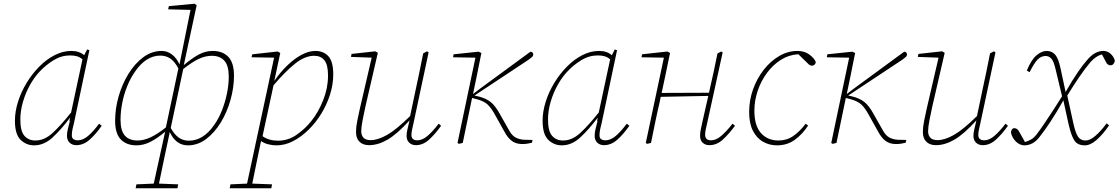

<svg xmlns="http://www.w3.org/2000/svg" viewBox="-20 -766 5995 1029"><path d="M89 -125Q89 -63 111 -38Q133 -13 170 -13Q218 -13 262 -53.5Q306 -94 361 -163L422 -448Q408 -460 392 -464.5Q376 -469 356 -469Q309 -469 267.5 -443.5Q226 -418 194 -384Q165 -354 141 -311Q117 -268 103 -220Q89 -172 89 -125ZM389 12Q367 12 353 -1.5Q339 -15 339 -38Q339 -55 343 -71.5Q347 -88 354 -116L352 -119L356 -136Q308 -72 262 -29.5Q216 13 163 13Q121 13 90.5 -16.5Q60 -46 60 -119Q60 -168 76.5 -220.5Q93 -273 122.5 -321.5Q152 -370 190.5 -409Q229 -448 273 -470.5Q317 -493 363 -493Q405 -493 431 -470L447 -501L459 -497L377 -109Q373 -93 369 -75.5Q365 -58 365 -41Q365 -26 374 -20Q383 -14 397 -14Q424 -14 451.5 -37Q479 -60 511 -103L525 -92Q493 -46 460 -17Q427 12 389 12Z M626 -124Q626 -66 649 -39.5Q672 -13 717 -13Q750 -13 786 -29.5Q822 -46 869 -83L936 -399Q916 -437 892.5 -452.5Q869 -468 839 -468Q801 -468 767 -446.5Q733 -425 705 -384Q680 -349 662 -304.5Q644 -260 635 -213.5Q626 -167 626 -124ZM711 13Q659 13 628 -18Q597 -49 597 -119Q597 -183 615.5 -248.5Q634 -314 668 -369.5Q702 -425 747.5 -459Q793 -493 847 -493Q876 -493 901 -474.5Q926 -456 942 -421L1001 -713L881 -716L885 -733L1022 -746L1034 -738L965 -417Q1006 -452 1043 -472.5Q1080 -493 1120 -493Q1173 -493 1203.5 -461.5Q1234 -430 1234 -360Q1234 -297 1215.5 -231Q1197 -165 1163.5 -110Q1130 -55 1085 -21Q1040 13 987 13Q923 13 890 -58Q874 17 863 68.5Q852 120 845 155.5Q838 191 832 218L935 222L931 243H707L711 222L804 218L865 -60Q825 -26 787.5 -6.5Q750 13 711 13ZM1115 -467Q1081 -467 1045.5 -450.5Q1010 -434 962 -396L895 -80Q916 -43 939.5 -27.5Q963 -12 992 -12Q1069 -12 1127 -95Q1152 -130 1169.5 -174.5Q1187 -219 1196.5 -266Q1206 -313 1206 -355Q1206 -414 1182.5 -440.5Q1159 -467 1115 -467Z M1664 -467Q1614 -467 1561.5 -425Q1509 -383 1446 -309L1387 -36Q1421 -12 1470 -12Q1524 -12 1569.5 -43.5Q1615 -75 1649 -118Q1686 -164 1712 -229Q1738 -294 1738 -361Q1738 -419 1718.5 -443Q1699 -467 1664 -467ZM1462 13Q1440 13 1418 7.5Q1396 2 1379 -10Q1364 61 1353 115Q1342 169 1332 218L1438 222L1434 243H1211L1215 222L1304 218L1449 -457L1328 -459L1332 -475L1468 -490L1482 -482L1450 -332Q1482 -379 1520 -415.5Q1558 -452 1596.5 -472.5Q1635 -493 1670 -493Q1714 -493 1740 -464.5Q1766 -436 1766 -367Q1766 -314 1749 -260Q1732 -206 1702 -157Q1672 -108 1633 -70Q1594 -32 1550.5 -9.5Q1507 13 1462 13Z M1958 12Q1926 12 1907 -6Q1888 -24 1888 -59Q1888 -85 1894.5 -117Q1901 -149 1908 -181L1972 -457L1861 -461L1864 -477L1991 -491L2005 -483L1938 -193Q1931 -162 1923.5 -123Q1916 -84 1916 -63Q1916 -41 1928 -28Q1940 -15 1967 -15Q2005 -15 2054.5 -43Q2104 -71 2178 -144L2206 -277Q2217 -327 2227.5 -378Q2238 -429 2248 -480L2269 -491L2277 -485L2196 -105Q2193 -90 2189 -73.5Q2185 -57 2185 -43Q2185 -14 2217 -14Q2243 -14 2270.5 -37Q2298 -60 2331 -103L2344 -92Q2312 -47 2279.5 -17.5Q2247 12 2209 12Q2187 12 2173 -1.5Q2159 -15 2159 -37Q2159 -54 2163.5 -72Q2168 -90 2175 -121Q2108 -47 2057 -17.5Q2006 12 1958 12Z M2439 5 2432 0 2528 -457 2408 -459 2411 -475 2545 -489 2560 -482 2533 -348 2515 -262 2553 -291 2823 -489Q2838 -487 2838 -474Q2838 -467 2833 -462Q2828 -457 2813 -446L2523 -254L2545 -249Q2585 -239 2610 -219Q2635 -199 2660 -153L2711 -63Q2725 -39 2743.5 -29Q2762 -19 2788 -17L2834 -16L2831 -1Q2804 6 2779 6Q2746 6 2723.5 -10.5Q2701 -27 2683 -61L2635 -147Q2613 -188 2592.5 -206.5Q2572 -225 2533 -235L2510 -241L2503 -207Q2492 -155 2481.5 -103.5Q2471 -52 2460 0Z M2917 -125Q2917 -63 2939 -38Q2961 -13 2998 -13Q3046 -13 3090 -53.5Q3134 -94 3189 -163L3250 -448Q3236 -460 3220 -464.5Q3204 -469 3184 -469Q3137 -469 3095.5 -443.5Q3054 -418 3022 -384Q2993 -354 2969 -311Q2945 -268 2931 -220Q2917 -172 2917 -125ZM3217 12Q3195 12 3181 -1.5Q3167 -15 3167 -38Q3167 -55 3171 -71.5Q3175 -88 3182 -116L3180 -119L3184 -136Q3136 -72 3090 -29.5Q3044 13 2991 13Q2949 13 2918.5 -16.5Q2888 -46 2888 -119Q2888 -168 2904.5 -220.5Q2921 -273 2950.5 -321.5Q2980 -370 3018.5 -409Q3057 -448 3101 -470.5Q3145 -493 3191 -493Q3233 -493 3259 -470L3275 -501L3287 -497L3205 -109Q3201 -93 3197 -75.5Q3193 -58 3193 -41Q3193 -26 3202 -20Q3211 -14 3225 -14Q3252 -14 3279.5 -37Q3307 -60 3339 -103L3353 -92Q3321 -46 3288 -17Q3255 12 3217 12Z M3448 5 3441 0 3538 -457 3418 -459 3421 -475 3557 -490 3571 -482 3545 -357 3526 -268 3780 -269 3783 -284Q3806 -382 3825 -479L3845 -490L3853 -485L3771 -111Q3767 -93 3763 -75.5Q3759 -58 3759 -44Q3759 -14 3791 -14Q3817 -14 3844.5 -37Q3872 -60 3906 -103L3919 -92Q3886 -47 3853.5 -17.5Q3821 12 3782 12Q3760 12 3746 -1Q3732 -14 3732 -39Q3732 -55 3735.5 -71Q3739 -87 3744 -111L3776 -252L3521 -247L3515 -217Q3502 -162 3491 -108Q3480 -54 3469 0Z M4144 13Q4104 13 4070 -6Q4036 -25 4015.5 -64.5Q3995 -104 3995 -165Q3995 -229 4016 -287.5Q4037 -346 4073.5 -392.5Q4110 -439 4156.5 -466Q4203 -493 4254 -493Q4292 -493 4318 -473.5Q4344 -454 4352 -434Q4352 -426 4346 -420Q4340 -414 4332 -414Q4322 -414 4314.5 -421Q4307 -428 4292 -443L4259 -475H4256Q4207 -472 4164.5 -445Q4122 -418 4090 -374.5Q4058 -331 4040.5 -278.5Q4023 -226 4023 -173Q4023 -92 4058.5 -52.5Q4094 -13 4152 -13Q4197 -13 4232 -37.5Q4267 -62 4298 -103L4311 -93Q4281 -47 4240 -17Q4199 13 4144 13Z M4442 5 4435 0 4531 -457 4411 -459 4414 -475 4548 -489 4563 -482 4536 -348 4518 -262 4556 -291 4826 -489Q4841 -487 4841 -474Q4841 -467 4836 -462Q4831 -457 4816 -446L4526 -254L4548 -249Q4588 -239 4613 -219Q4638 -199 4663 -153L4714 -63Q4728 -39 4746.5 -29Q4765 -19 4791 -17L4837 -16L4834 -1Q4807 6 4782 6Q4749 6 4726.5 -10.5Q4704 -27 4686 -61L4638 -147Q4616 -188 4595.5 -206.5Q4575 -225 4536 -235L4513 -241L4506 -207Q4495 -155 4484.5 -103.5Q4474 -52 4463 0Z M4996 12Q4964 12 4945 -6Q4926 -24 4926 -59Q4926 -85 4932.5 -117Q4939 -149 4946 -181L5010 -457L4899 -461L4902 -477L5029 -491L5043 -483L4976 -193Q4969 -162 4961.5 -123Q4954 -84 4954 -63Q4954 -41 4966 -28Q4978 -15 5005 -15Q5043 -15 5092.5 -43Q5142 -71 5216 -144L5244 -277Q5255 -327 5265.5 -378Q5276 -429 5286 -480L5307 -491L5315 -485L5234 -105Q5231 -90 5227 -73.5Q5223 -57 5223 -43Q5223 -14 5255 -14Q5281 -14 5308.5 -37Q5336 -60 5369 -103L5382 -92Q5350 -47 5317.5 -17.5Q5285 12 5247 12Q5225 12 5211 -1.5Q5197 -15 5197 -37Q5197 -54 5201.5 -72Q5206 -90 5213 -121Q5146 -47 5095 -17.5Q5044 12 4996 12Z M5398 -55Q5400 -79 5417 -79Q5433 -79 5444 -57L5473 -5Q5491 -10 5506 -18.5Q5521 -27 5535 -45Q5555 -71 5578.5 -106Q5602 -141 5626.5 -178.5Q5651 -216 5672 -250L5637 -396Q5627 -439 5614 -452.5Q5601 -466 5584 -466Q5560 -466 5541.5 -447.5Q5523 -429 5498 -379L5483 -388Q5507 -446 5535 -469.5Q5563 -493 5589 -493Q5618 -493 5635.5 -472.5Q5653 -452 5664 -399L5691 -273Q5728 -338 5757 -380Q5786 -422 5807 -445Q5847 -493 5893 -493Q5916 -493 5932.5 -477.5Q5949 -462 5955 -441Q5954 -432 5948 -424Q5942 -416 5931 -416Q5915 -416 5906 -436L5886 -474H5885Q5855 -467 5824 -433Q5793 -396 5762.5 -351Q5732 -306 5700 -254L5733 -103Q5744 -54 5757.5 -33.5Q5771 -13 5798 -13Q5821 -13 5849.5 -37Q5878 -61 5911 -105L5924 -94Q5891 -46 5857.5 -16.5Q5824 13 5794 13Q5755 13 5738 -13Q5721 -39 5707 -100L5679 -228Q5641 -161 5610 -114Q5579 -67 5552 -33Q5534 -9 5513 2Q5492 13 5471 13Q5446 13 5425.5 -6.5Q5405 -26 5398 -55Z"/></svg>

Font: Source Serif 4 SmText ExtraLight
Style: Italic
Weight: 200
Italic angle: -12°
Designer: Frank Grießhammer
Foundry: Adobe
Version: Version 4.005;hotconv 1.1.0;makeotfexe 2.6.0